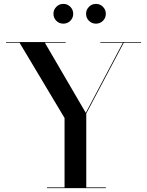

<svg xmlns="http://www.w3.org/2000/svg" viewBox="-20 -966 755 986"><path d="M221.5 0V-3.5H311.5V-360L80.5 -746.5H11V-750H317.5V-746.5H210.5L420.5 -386.5L611 -746.5H495V-750H704.5V-746.5H615.5L423 -383V-3.5H523.5V0ZM473 -844.5Q451.5 -844.5 436.8 -859.2Q422 -874 422 -895Q422 -916 436.8 -931Q451.5 -946 473 -946Q494 -946 508.8 -931Q523.5 -916 523.5 -895Q523.5 -874 508.8 -859.2Q494 -844.5 473 -844.5ZM305 -844.5Q284 -844.5 269.2 -859.2Q254.5 -874 254.5 -895Q254.5 -916 269.2 -931Q284 -946 305.5 -946Q326.5 -946 341.2 -931Q356 -916 356 -895Q356 -874 341.2 -859.2Q326.5 -844.5 305 -844.5Z"/></svg>

Font: Bodoni Moda 48pt Medium
Style: Regular
Weight: 500
Designer: Owen Earl
Foundry: indestructible type
Version: Version 2.005